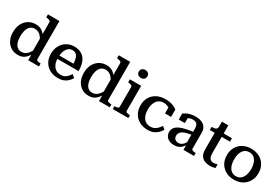

<svg xmlns="http://www.w3.org/2000/svg" viewBox="71 -1794 4148 2854"><g transform="rotate(30 2145.5 -367.5)"><path d="M557 -84Q557 -64 577 -57.5Q597 -51 628 -50L631 -49V0H446V-115L437 -113V-644Q437 -657 430 -664.5Q423 -672 408 -676.5Q393 -681 371 -685L360 -687V-737H557ZM280 -520Q323 -520 355.5 -507.5Q388 -495 415 -468.5Q442 -442 465 -400L461 -316Q440 -364 416 -395Q392 -426 363 -440.5Q334 -455 299 -455Q266 -455 241 -440.5Q216 -426 199.5 -399.5Q183 -373 174.5 -335Q166 -297 166 -251Q166 -206 174 -170Q182 -134 198.5 -108Q215 -82 239 -69Q263 -56 295 -56Q331 -56 360 -72.5Q389 -89 413.5 -122Q438 -155 461 -203L464 -122Q438 -78 411 -48.5Q384 -19 350.5 -4.5Q317 10 273 10Q203 10 151 -22.5Q99 -55 70 -113.5Q41 -172 41 -251Q41 -331 71 -391.5Q101 -452 155 -486Q209 -520 280 -520Z M811 -252Q811 -204 822.5 -166.5Q834 -129 855 -103.5Q876 -78 905 -65Q934 -52 970 -52Q1009 -52 1037.5 -67Q1066 -82 1086.5 -105Q1107 -128 1121 -152L1171 -111Q1151 -77 1122 -49Q1093 -21 1053 -5.5Q1013 10 959 10Q881 10 820 -22Q759 -54 724.5 -113.5Q690 -173 690 -253Q690 -333 723 -393Q756 -453 813 -486.5Q870 -520 941 -520Q998 -520 1041.5 -502Q1085 -484 1115 -448.5Q1145 -413 1160.5 -359.5Q1176 -306 1176 -234H790L789 -292H1083L1056 -269Q1055 -320 1048 -356Q1041 -392 1027 -415Q1013 -438 992 -449Q971 -460 942 -460Q914 -460 890.5 -446.5Q867 -433 849 -406.5Q831 -380 821 -341Q811 -302 811 -252Z M1772 -84Q1772 -64 1792 -57.5Q1812 -51 1843 -50L1846 -49V0H1661V-115L1652 -113V-644Q1652 -657 1645 -664.5Q1638 -672 1623 -676.5Q1608 -681 1586 -685L1575 -687V-737H1772ZM1495 -520Q1538 -520 1570.5 -507.5Q1603 -495 1630 -468.5Q1657 -442 1680 -400L1676 -316Q1655 -364 1631 -395Q1607 -426 1578 -440.5Q1549 -455 1514 -455Q1481 -455 1456 -440.5Q1431 -426 1414.5 -399.5Q1398 -373 1389.5 -335Q1381 -297 1381 -251Q1381 -206 1389 -170Q1397 -134 1413.5 -108Q1430 -82 1454 -69Q1478 -56 1510 -56Q1546 -56 1575 -72.5Q1604 -89 1628.5 -122Q1653 -155 1676 -203L1679 -122Q1653 -78 1626 -48.5Q1599 -19 1565.5 -4.5Q1532 10 1488 10Q1418 10 1366 -22.5Q1314 -55 1285 -113.5Q1256 -172 1256 -251Q1256 -331 1286 -391.5Q1316 -452 1370 -486Q1424 -520 1495 -520Z M2028 -609Q1995 -609 1974.5 -627.5Q1954 -646 1954 -677Q1954 -709 1974.5 -727Q1995 -745 2028 -745Q2060 -745 2080.5 -727Q2101 -709 2101 -677Q2101 -646 2080.5 -627.5Q2060 -609 2028 -609ZM2091 -510V-83Q2091 -62 2112 -55.5Q2133 -49 2164 -49H2165V0H1898V-49H1899Q1930 -49 1950.5 -55.5Q1971 -62 1971 -83V-417Q1971 -437 1955.5 -444.5Q1940 -452 1907 -458L1897 -460V-510Z M2510 -52Q2552 -52 2582 -68.5Q2612 -85 2633.5 -109.5Q2655 -134 2670 -158L2717 -117Q2696 -82 2666 -52.5Q2636 -23 2595 -6.5Q2554 10 2498 10Q2418 10 2356.5 -23.5Q2295 -57 2261 -116.5Q2227 -176 2227 -255Q2227 -336 2262 -395Q2297 -454 2360 -487Q2423 -520 2507 -520Q2559 -520 2599 -509.5Q2639 -499 2666.5 -484.5Q2694 -470 2707 -458V-332H2603V-451Q2614 -449 2622.5 -444Q2631 -439 2636.5 -431Q2642 -423 2643.5 -413Q2645 -403 2641 -393Q2625 -421 2589.5 -440.5Q2554 -460 2511 -460Q2458 -460 2423 -434.5Q2388 -409 2370 -362.5Q2352 -316 2352 -255Q2352 -209 2362.5 -171.5Q2373 -134 2393 -107Q2413 -80 2442.5 -66Q2472 -52 2510 -52Z M3127 -308 3126 -256Q3082 -252 3047 -244Q3012 -236 2986 -225Q2960 -214 2943.5 -200Q2927 -186 2919 -168Q2911 -150 2911 -128Q2911 -103 2921 -86Q2931 -69 2949 -59.5Q2967 -50 2990 -50Q3022 -50 3046.5 -65.5Q3071 -81 3090 -108.5Q3109 -136 3123 -174L3126 -110Q3111 -73 3086.5 -46Q3062 -19 3029 -4.5Q2996 10 2953 10Q2907 10 2871 -6Q2835 -22 2814 -52.5Q2793 -83 2793 -125Q2793 -166 2814 -196.5Q2835 -227 2877.5 -248.5Q2920 -270 2982 -284Q3044 -298 3127 -308ZM3111 0V-103L3101 -104V-358Q3101 -396 3090.5 -418.5Q3080 -441 3060 -450.5Q3040 -460 3010 -460Q2965 -460 2936 -441.5Q2907 -423 2889 -397Q2886 -409 2887.5 -419Q2889 -429 2895 -437Q2901 -445 2910 -451Q2919 -457 2930 -460V-355H2825V-459Q2840 -470 2867 -484.5Q2894 -499 2933 -509.5Q2972 -520 3021 -520Q3061 -520 3097 -511.5Q3133 -503 3160.5 -483.5Q3188 -464 3203.5 -432.5Q3219 -401 3219 -355V-84Q3219 -71 3228 -63.5Q3237 -56 3253 -53Q3269 -50 3290 -50L3292 -49V0Z M3303 -451V-506H3308Q3335 -506 3355 -510Q3375 -514 3385 -525Q3395 -536 3396 -556L3469 -510H3649V-451ZM3507 -171Q3507 -129 3517.5 -103.5Q3528 -78 3547 -66.5Q3566 -55 3592 -55Q3613 -55 3630.5 -59.5Q3648 -64 3659 -67V-6Q3650 -2 3636.5 1.5Q3623 5 3606.5 7.5Q3590 10 3570 10Q3521 10 3479 -6Q3437 -22 3412 -61.5Q3387 -101 3387 -170V-495L3395 -502L3397 -649H3507Z M4251 -255Q4251 -177 4216.5 -117Q4182 -57 4121 -23.5Q4060 10 3980 10Q3900 10 3838.5 -23.5Q3777 -57 3743 -117Q3709 -177 3709 -255Q3709 -314 3728 -362.5Q3747 -411 3783.5 -446.5Q3820 -482 3869.5 -501Q3919 -520 3980 -520Q4040 -520 4089.5 -501Q4139 -482 4175.5 -446.5Q4212 -411 4231.5 -362.5Q4251 -314 4251 -255ZM3834 -255Q3834 -192 3851.5 -145.5Q3869 -99 3901.5 -74.5Q3934 -50 3980 -50Q4026 -50 4058 -74.5Q4090 -99 4108 -145.5Q4126 -192 4126 -255Q4126 -319 4108 -365Q4090 -411 4058 -435.5Q4026 -460 3980 -460Q3934 -460 3901.5 -435.5Q3869 -411 3851.5 -365Q3834 -319 3834 -255Z"/></g></svg>

Font: Roboto Serif 36pt Medium
Style: Regular
Weight: 500
Designer: Greg Gazdowicz
Foundry: Commercial Type
Version: Version 1.008